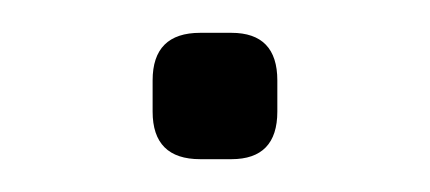

<svg xmlns="http://www.w3.org/2000/svg" viewBox="-20 -97 262 117"><path d="M102 0Q73 0 73 -29V-48Q73 -77 102 -77H121Q149 -77 149 -48V-29Q149 0 121 0Z"/></svg>

Font: Jura
Style: Regular
Weight: 400
Designer: Daniel Johnson, Alexei Vanyashin
Foundry: Daniel Johnson
Version: Version 5.103